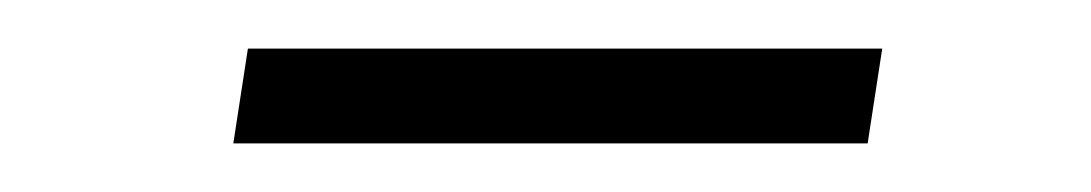

<svg xmlns="http://www.w3.org/2000/svg" viewBox="-20 -333 449 79"><path d="M343 -313 337 -274H76L82 -313Z"/></svg>

Font: Bitter Thin Light
Style: Italic
Weight: 300
Italic angle: -9°
Version: Version 2.002